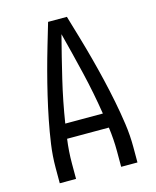

<svg xmlns="http://www.w3.org/2000/svg" viewBox="-111 -812 722 888"><g transform="rotate(-15 250.0 -367.5)"><path d="M64 0V-74Q64 -130 72 -186Q80 -242 91 -297.5Q102 -353 115 -408Q128 -463 142.5 -517.5Q157 -572 173 -626.5Q189 -681 205 -735H295Q311 -681 327 -626.5Q343 -572 357.5 -517.5Q372 -463 385 -408Q398 -353 409 -297.5Q420 -242 428 -186Q436 -130 436 -74V0H358V-74Q358 -103 356 -132Q354 -161 350 -190H150Q146 -161 144 -132Q142 -103 142 -74V0ZM340 -260Q324 -362 300 -463Q276 -564 250 -664Q224 -564 200 -463Q176 -362 160 -260Z"/></g></svg>

Font: Zed Mono
Style: Regular
Weight: 400
Monospace: yes
Designer: Belleve Invis
Foundry: Belleve Invis
Version: Version 1.0.0; ttfautohint (v1.8.4)